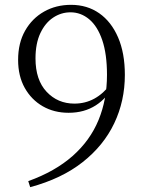

<svg xmlns="http://www.w3.org/2000/svg" viewBox="-20 -760 594 795"><path d="M105 15 97 -10Q208 -50 280.5 -114Q353 -178 388 -263Q423 -348 423 -450Q423 -536 403.5 -593.5Q384 -651 349.5 -680Q315 -709 272 -709Q233 -709 200 -687Q167 -665 147 -622.5Q127 -580 127 -518Q127 -429 173 -380Q219 -331 288 -331Q333 -331 370.5 -351.5Q408 -372 439 -413L458 -409H451Q425 -355 377 -324Q329 -293 264 -293Q204 -293 157 -320Q110 -347 82.5 -396Q55 -445 55 -512Q55 -582 84 -633Q113 -684 162.5 -712Q212 -740 274 -740Q341 -740 391 -705Q441 -670 469 -605Q497 -540 497 -450Q497 -342 453 -249.5Q409 -157 322 -88.5Q235 -20 105 15Z"/></svg>

Font: Noto Serif SC ExtraLight Light
Style: Regular
Weight: 300
Version: Version 2.002-H1;hotconv 1.1.0;makeotfexe 2.6.0